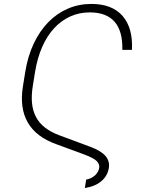

<svg xmlns="http://www.w3.org/2000/svg" viewBox="-20 -757 733 967"><path d="M95.5 -322.4 107.2 -394.9Q120 -474.4 150 -537.8Q180 -601.2 223.5 -645.6Q267 -690 322.1 -713.6Q377.1 -737.2 440.3 -737.2Q544.4 -737.2 597.3 -676.8Q650.2 -615.8 644.5 -505.7H596.2Q600.5 -693.5 433.6 -694.6Q380.3 -695 334.5 -674.4Q288.7 -653.8 252.8 -615.1Q217 -576.3 192.5 -520.6Q168 -464.8 156.6 -394.9L145.2 -324.2Q137.4 -275.9 141.3 -236.9Q145.2 -197.8 161.6 -167.3Q177.9 -136.7 207 -114.2Q236.2 -91.6 278.8 -75.6L433.6 -18.1Q488.3 2.1 511 28.2Q533.7 54.3 528.1 89.5Q521.3 129.3 490.4 155.5Q459.5 181.8 407.3 190L414.1 147.4Q426.8 145.2 438.2 139.7Q449.6 134.2 458.5 126.2Q467.3 118.3 472.8 108.3Q478.3 98.4 479.8 87Q481.9 68.9 467 54Q451.7 38.7 404.1 21L263.1 -30.9Q60.4 -103.7 95.5 -322.4Z"/></svg>

Font: Inter P Extra Light
Style: Italic
Weight: 200
Italic angle: 9.39999°
Designer: Rasmus Andersson
Foundry: rsms
Version: Version 3.018;git-588b23468